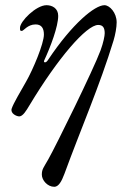

<svg xmlns="http://www.w3.org/2000/svg" viewBox="-20 -434 501 739"><path d="M189 285C205 285 217 265 228 235C289 68 365 -107 417 -278C424 -301 429 -329 429 -348C429 -385 402 -414 382 -414C345 -414 259 -344 166 -205C161 -197 157 -194 153 -194C150 -194 148 -197 150 -201C175 -255 204 -332 204 -373C204 -402 181 -414 159 -414C119 -414 57 -352 57 -327C57 -317 57 -315 64 -315C71 -315 86 -340 117 -340C140 -340 149 -325 149 -301C149 -266 107 -166 80 -119C58 -80 32 -37 25 -16C19 3 44 14 54 14C68 14 81 -8 93 -28C203 -211 313 -338 358 -338C377 -338 383 -326 383 -306C383 -296 378 -270 367 -240C340 -167 196 126 166 179C148 211 141 217 141 238C141 260 163 285 189 285Z"/></svg>

Font: EB Garamond
Style: Italic
Weight: 400
Italic angle: -17.2°
Designer: Georg Duffner and Octavio Pardo
Foundry: Georg Duffner
Version: Version 1.000;PS 001.000;hotconv 1.0.88;makeotf.lib2.5.64775